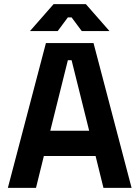

<svg xmlns="http://www.w3.org/2000/svg" viewBox="-20 -908 674 928"><path d="M154 0H18L202 -700H432L616 0H480L442 -154H192ZM308 -617 223 -276H411L326 -617ZM259 -758H125L239 -888H395L509 -758H375L326 -824H308Z"/></svg>

Font: Space Grotesk Variable Light
Style: Regular
Weight: 300
Designer: Florian Karsten
Foundry: Florian Karsten
Version: Version 2.000